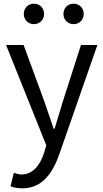

<svg xmlns="http://www.w3.org/2000/svg" viewBox="-20 -787 561 1041"><path d="M164 -656C196 -656 219 -681 219 -711C219 -743 196 -767 164 -767C132 -767 109 -743 109 -711C109 -681 132 -656 164 -656ZM379 -656C411 -656 434 -681 434 -711C434 -743 411 -767 379 -767C347 -767 324 -743 324 -711C324 -681 347 -656 379 -656ZM101 234C209 234 266 152 303 45L508 -543H419L322 -241C307 -193 291 -138 276 -89H271C254 -138 235 -194 219 -241L108 -543H13L231 1L219 42C197 109 158 159 96 159C82 159 66 154 55 150L37 223C54 230 75 234 101 234Z"/></svg>

Font: Noto Sans JP
Style: Regular
Weight: 400
Designer: Ryoko NISHIZUKA  (kana, bopomofo & ideographs); Paul D. Hunt (Latin, Greek & Cyrillic); Sandoll Communications , Soo-you
Foundry: Adobe
Version: Version 2.002;hotconv 1.0.116;makeotfexe 2.5.65601